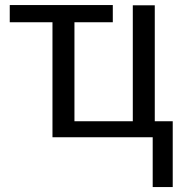

<svg xmlns="http://www.w3.org/2000/svg" viewBox="-20 -549 731 768"><path d="M19 -460V-528.8H431.2V-460H277.8V-64H511.2V-527.8H599.1V-64H670.9V199.2H590.8V0H189.9V-460Z"/></svg>

Font: Libra Sans Modern
Style: Regular
Weight: 400
Foundry: Stefan Peev, Context Ltd
Version: Version 1.000